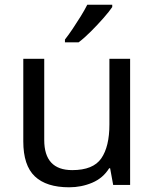

<svg xmlns="http://www.w3.org/2000/svg" viewBox="-20 -786 658 816"><path d="M533 -536V0H461L448 -71H444Q418 -29 372 -9.5Q326 10 274 10Q177 10 128 -36.5Q79 -83 79 -185V-536H168V-191Q168 -63 287 -63Q376 -63 410.5 -113Q445 -163 445 -257V-536ZM457 -756Q445 -738 420 -709.5Q395 -681 366.5 -652.5Q338 -624 314 -606H256V-618Q271 -637 288.5 -663Q306 -689 323 -716.5Q340 -744 351 -766H457Z"/></svg>

Font: Noto Sans Rejang
Style: Regular
Weight: 400
Designer: Monotype Design Team
Foundry: Monotype Imaging Inc.
Version: Version 2.001; ttfautohint (v1.8.4.7-5d5b)